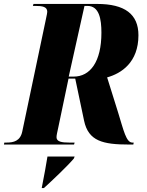

<svg xmlns="http://www.w3.org/2000/svg" viewBox="-61 -734 747 975"><path d="M-41 0H315L318 -10H290C254 -10 226 -14 226 -37C226 -47 229 -59 235 -87L287 -335H321L366 -121C388 -17 462 0 595 0H616L618 -10H611C580 -10 567 -71 539 -162L483 -341C555 -361 642 -417 642 -555C642 -662 573 -714 432 -714H109L106 -704H118C154 -704 179 -700 179 -674C179 -669 177 -660 172 -636L52 -66C42 -18 8 -10 -27 -10H-39ZM313 -345H288L368 -704H383C443 -704 454 -637 454 -568C454 -420 397 -345 313 -345ZM152 215 151 221H162C207 180 282 109 314 71L318 61H180C172 109 165 150 152 215Z"/></svg>

Font: Noto Serif Display Condensed Black
Style: Italic
Weight: 900
Width: 3
Italic angle: -12°
Designer: Monotype Design Team
Foundry: Monotype Imaging Inc.
Version: Version 2.009